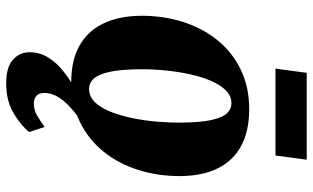

<svg xmlns="http://www.w3.org/2000/svg" viewBox="-216 -572 1012 621"><g transform="rotate(90 290.5 -262.0)"><path d="M333.5 -561.5Q403.5 -561.5 451.5 -536Q499.5 -510.5 524.5 -460.8Q549.5 -411 550 -339Q550.5 -267 530.2 -203Q510 -139 470.8 -90.2Q431.5 -41.5 374.5 -13.8Q317.5 14 244.5 14Q176.5 14 129.2 -12Q82 -38 57.2 -88.2Q32.5 -138.5 31.5 -209.5Q31 -283 51.2 -346.8Q71.5 -410.5 110.5 -458.8Q149.5 -507 205.8 -534.2Q262 -561.5 333.5 -561.5ZM314.5 -504Q290 -504 271.8 -485Q253.5 -466 240.5 -434.5Q227.5 -403 219.5 -364.2Q211.5 -325.5 207.8 -284.8Q204 -244 204.5 -208Q205 -145.5 213 -109.5Q221 -73.5 235 -58.5Q249 -43.5 267.5 -43.5Q292.5 -43.5 310.8 -62.2Q329 -81 341.8 -112.8Q354.5 -144.5 362.5 -183.5Q370.5 -222.5 374 -263.2Q377.5 -304 377 -341Q376.5 -404.5 368.5 -440Q360.5 -475.5 346.8 -489.8Q333 -504 314.5 -504ZM250 224.5Q198 224.5 173.8 202.8Q149.5 181 149.5 149.5Q149.5 116.5 165.8 89.8Q182 63 208.2 41.8Q234.5 20.5 264.2 3.8Q294 -13 320.5 -26L346 -35L384 -24.5Q349.5 -3.5 326.8 17.8Q304 39 292.8 59.2Q281.5 79.5 281 98.5Q281 119 290.8 127Q300.5 135 315.5 135Q336 135 353 125.2Q370 115.5 391 100L407.5 150Q387.5 176 347.2 200.2Q307 224.5 250 224.5ZM216 -747.5H497L483.5 -646.5H202.5Z"/></g></svg>

Font: Merriweather 36pt Black
Style: Italic
Weight: 900
Italic angle: -7.8°
Version: Version 2.101